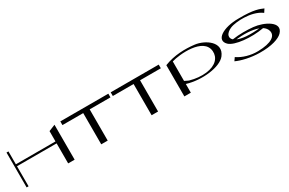

<svg xmlns="http://www.w3.org/2000/svg" viewBox="127 -1713 4270 2832"><g transform="rotate(-30 2261.5 -297.0)"><path d="M786.8 -550.6V-374.8H112.1V-594.1H79V-0.1H112.1V-341.7H786.8V-0.6H896.9V-595.2Z M996 -594.9V-532.2H1349.9V-0.3H1460V-532.2H1813.9V-594.9Z M1854 -594.9V-532.2H2207.9V-0.3H2318V-532.2H2671.9V-594.9Z M3276.9 -584.8C3122.1 -603 2941.1 -600.6 2765 -531.3V0.8H2875.1V-147.3C3113.1 -73.9 3437.3 -110.5 3534 -237.1C3669.4 -414.3 3446.8 -564.9 3276.9 -584.8ZM3220.2 -141.6C3136.5 -131.7 3039.3 -139.7 2942.3 -167.7C2943.1 -167.4 2912.1 -180.2 2875.1 -199.5V-531.3C3005.3 -572.6 3442.7 -616.1 3461.9 -367.6C3470.5 -256 3390.8 -161.8 3220.2 -141.6Z M4156.8 -376.7C4049 -386.7 3928.4 -388.8 3805.7 -370.6C3779.9 -392.6 3769.4 -419.1 3777.3 -448.3C3787.1 -484.6 3825.6 -514.4 3867 -532.6C3927.7 -559.2 4029.5 -568.3 4109.2 -564.8C4206.1 -561.7 4319.4 -538.9 4401.1 -477.4L4436.9 -533C4373.8 -559.6 4295.9 -598.5 4033.5 -594.8C3764.6 -596.3 3579.9 -476.2 3700.8 -358C3782.7 -277.8 4061.8 -251.8 4274.1 -291.2C4307.4 -269.9 4331.6 -241.7 4341.8 -205.1C4368.4 -109.3 4272.1 -38.2 4043.3 -33.4L4043.2 -33.5C3922.3 -30.4 3791.8 -66.1 3698.8 -130.1L3663 -79C3749.8 -37.4 3900.3 -1.8 4049 0C4252.9 3.7 4388.1 -42.6 4442.3 -98.6C4577.7 -238.6 4326.7 -360.9 4156.8 -376.7ZM3997.6 -311.1C3938 -315.9 3888.4 -327.2 3851.3 -343.4C3963 -356 4117.4 -357 4224.1 -316C4163.5 -309.3 4076.1 -304.9 3997.6 -311.1Z"/></g></svg>

Font: Novoposelensky
Style: Regular
Weight: 400
Designer: Sasha Pavljenko
Version: Version 1.002;Fontself Maker 3.5.4